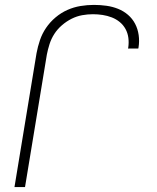

<svg xmlns="http://www.w3.org/2000/svg" viewBox="-20 -763 640 783"><path d="M39 0 129 -546Q134 -573 143 -599.5Q152 -626 168 -649.5Q184 -673 206.5 -692Q229 -711 255 -722.5Q281 -734 308.5 -738.5Q336 -743 363 -743Q389 -743 414 -739.5Q439 -736 461.5 -727Q484 -718 502 -702.5Q520 -687 531 -666Q542 -645 545.5 -620Q549 -595 545 -570L544 -565H502L503 -569Q506 -589 503.5 -608.5Q501 -628 492 -644.5Q483 -661 468.5 -673Q454 -685 436 -692Q418 -699 398.5 -702Q379 -705 359 -705Q337 -705 315 -701Q293 -697 272 -686.5Q251 -676 232.5 -660Q214 -644 201.5 -624.5Q189 -605 182 -583Q175 -561 171 -540L82 0Z"/></svg>

Font: Iosevka Extralight Extended
Style: Italic
Weight: 200
Width: 7
Italic angle: -9°
Monospace: yes
Designer: Belleve Invis
Foundry: Belleve Invis
Version: Version 32.5.0; ttfautohint (v1.8.4)